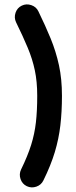

<svg xmlns="http://www.w3.org/2000/svg" viewBox="-20 -765 341 864"><path d="M100.6 72.8Q80.1 63 72.5 40.8Q64.9 18.6 74.7 -2Q104.5 -63 120.1 -112.8Q135.7 -162.6 141.6 -214.6Q147.5 -266.6 147.5 -334Q147.5 -397.9 136.7 -448.7Q126 -499.5 104.7 -550.3Q83.5 -601.1 52.2 -665Q42.5 -685.5 50 -707.8Q57.6 -730 78.1 -739.7Q98.6 -749.5 120.8 -741.9Q143.1 -734.4 152.8 -713.9Q184.1 -649.9 208 -591.6Q231.9 -533.2 245.4 -471.2Q258.8 -409.2 258.8 -334Q258.8 -262.7 251.7 -201.4Q244.6 -140.1 226.6 -80.3Q208.5 -20.5 175.3 46.9Q165.5 67.4 143.3 75Q121.1 82.5 100.6 72.8Z"/></svg>

Font: Mikhak-DS2-FD SemiBold
Style: Regular
Weight: 600
Designer: Amin Abedi
Version: Version 3.2